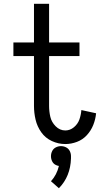

<svg xmlns="http://www.w3.org/2000/svg" viewBox="-20 -755 540 1017"><path d="M292 242 250 205Q281 171 292 124Q284 123 276 119Q263 113 256.5 100Q250 87 250 72.5Q250 58 256.5 45Q263 32 276 25.5Q289 19 303 19Q317 19 330 25.5Q343 32 349.5 45Q356 58 356 72Q356 78 356 84Q353 180 292 242ZM326 8Q289 8 254.5 -8Q220 -24 198.5 -54.5Q177 -85 168.5 -121Q160 -157 160 -194V-458H51V-530H160V-735H240V-530H401V-458H240V-194Q240 -165 246.5 -136.5Q253 -108 275 -86Q297 -64 326 -64Q351 -64 371.5 -81Q392 -98 400.5 -122Q409 -146 411 -172L489 -155Q486 -123 474 -93Q462 -63 440 -39Q418 -15 387.5 -3.5Q357 8 326 8Z"/></svg>

Font: Iosevka SS08
Style: Regular
Weight: 400
Monospace: yes
Designer: Belleve Invis
Foundry: Belleve Invis
Version: 2.1.0; ttfautohint (v1.8.2)